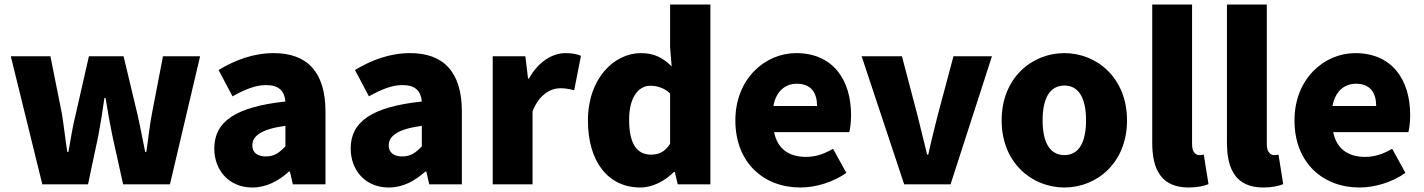

<svg xmlns="http://www.w3.org/2000/svg" viewBox="-20 -819 6327 853"><path d="M168 0H371L417 -217C427 -270 435 -322 444 -384H449C459 -322 468 -270 479 -217L527 0H735L869 -569H704L655 -314C644 -258 639 -201 630 -144H625C613 -201 603 -258 590 -314L529 -569H375L317 -314C303 -259 294 -201 284 -144H279C270 -201 264 -258 255 -314L204 -569H28Z M1101 14C1164 14 1217 -15 1264 -57H1268L1281 0H1426V-323C1426 -501 1343 -583 1196 -583C1107 -583 1026 -553 951 -508L1013 -391C1070 -423 1117 -441 1162 -441C1220 -441 1244 -414 1248 -368C1026 -344 932 -279 932 -159C932 -64 996 14 1101 14ZM1162 -124C1125 -124 1101 -140 1101 -173C1101 -213 1137 -245 1248 -260V-169C1222 -141 1198 -124 1162 -124Z M1707 14C1770 14 1823 -15 1870 -57H1874L1887 0H2032V-323C2032 -501 1949 -583 1802 -583C1713 -583 1632 -553 1557 -508L1619 -391C1676 -423 1723 -441 1768 -441C1826 -441 1850 -414 1854 -368C1632 -344 1538 -279 1538 -159C1538 -64 1602 14 1707 14ZM1768 -124C1731 -124 1707 -140 1707 -173C1707 -213 1743 -245 1854 -260V-169C1828 -141 1804 -124 1768 -124Z M2169 0H2346V-325C2376 -400 2427 -427 2469 -427C2494 -427 2511 -423 2531 -418L2561 -571C2545 -578 2526 -583 2492 -583C2435 -583 2372 -546 2330 -470H2326L2314 -569H2169Z M2825 14C2879 14 2934 -15 2974 -55H2978L2991 0H3136V-799H2957V-609L2964 -524C2927 -560 2890 -583 2827 -583C2709 -583 2592 -471 2592 -284C2592 -99 2683 14 2825 14ZM2872 -132C2811 -132 2775 -178 2775 -287C2775 -392 2820 -438 2869 -438C2899 -438 2930 -429 2957 -404V-180C2933 -143 2906 -132 2872 -132Z M3536 14C3603 14 3681 -9 3740 -51L3681 -158C3640 -134 3602 -122 3561 -122C3489 -122 3435 -154 3419 -232H3753C3757 -245 3761 -277 3761 -308C3761 -464 3681 -583 3517 -583C3379 -583 3247 -469 3247 -284C3247 -96 3373 14 3536 14ZM3416 -348C3428 -416 3471 -447 3520 -447C3585 -447 3610 -405 3610 -348Z M3997 0H4203L4387 -569H4216L4146 -307C4132 -251 4117 -192 4104 -132H4099C4084 -192 4070 -251 4056 -307L3987 -569H3808Z M4709 14C4853 14 4987 -96 4987 -284C4987 -473 4853 -583 4709 -583C4564 -583 4430 -473 4430 -284C4430 -96 4564 14 4709 14ZM4709 -130C4642 -130 4612 -190 4612 -284C4612 -379 4642 -439 4709 -439C4775 -439 4805 -379 4805 -284C4805 -190 4775 -130 4709 -130Z M5261 14C5300 14 5330 7 5349 -1L5328 -132C5318 -130 5314 -130 5308 -130C5294 -130 5276 -141 5276 -178V-799H5099V-185C5099 -66 5139 14 5261 14Z M5593 14C5632 14 5662 7 5681 -1L5660 -132C5650 -130 5646 -130 5640 -130C5626 -130 5608 -141 5608 -178V-799H5431V-185C5431 -66 5471 14 5593 14Z M6020 14C6087 14 6165 -9 6224 -51L6165 -158C6124 -134 6086 -122 6045 -122C5973 -122 5919 -154 5903 -232H6237C6241 -245 6245 -277 6245 -308C6245 -464 6165 -583 6001 -583C5863 -583 5731 -469 5731 -284C5731 -96 5857 14 6020 14ZM5900 -348C5912 -416 5955 -447 6004 -447C6069 -447 6094 -405 6094 -348Z"/></svg>

Font: Noto Sans T Chinese Black
Style: Bold
Weight: 900
Designer: Ryoko NISHIZUKA (kana & ideographs); Paul D. Hunt (Latin, Greek & Cyrillic); Wenlong ZHANG (bopomofo); Sandoll Communica
Foundry: Adobe Systems Incorporated
Version: Version 1.000;PS 1;hotconv 1.0.78;makeotf.lib2.5.61930